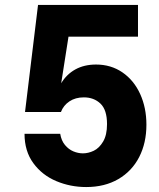

<svg xmlns="http://www.w3.org/2000/svg" viewBox="-20 -745 640 775"><path d="M79 -205H223Q227.5 -177.5 242.2 -159.8Q257 -142 276.2 -134Q295.5 -126 314.5 -126Q336.5 -126 358.5 -136.5Q380.5 -147 396.2 -173.5Q412 -200 412 -244Q412 -301.5 385.5 -326.8Q359 -352 318.5 -352Q284.5 -352 260.2 -335.8Q236 -319.5 226 -293H81L133.5 -725H537V-597H256.5L227 -409Q248.5 -445 284.2 -464.8Q320 -484.5 367.5 -484.5Q428 -484.5 474.2 -452.8Q520.5 -421 545.8 -365.5Q571 -310 571 -241.5Q571 -168 541.8 -111Q512.5 -54 457.5 -22Q402.5 10 328 10Q264 10 207 -14Q150 -38 114.5 -86.5Q79 -135 79 -205Z"/></svg>

Font: JuliaMono Black
Style: Regular
Weight: 900
Monospace: yes
Designer: cormullion
Foundry: corm
Version: Version 0.054; ttfautohint (v1.8.4)